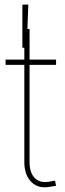

<svg xmlns="http://www.w3.org/2000/svg" viewBox="-20 -796 279 821"><path d="M219.7 -541V-518.6H3.9V-541ZM84 -672.4H106.4V-103Q106.4 -55.7 130.1 -33.4Q153.8 -11.2 195.3 -20Q200.2 -21 205.3 -22Q210.4 -22.9 215.3 -23.4L219.7 -1.5Q214.8 -1 209.2 0Q203.6 1 198.2 2Q145 13.2 114.5 -17.3Q84 -47.9 84 -103ZM75.7 -591.8V-776.4H101.1L94.2 -591.8Z"/></svg>

Font: Inter 17pt Thin
Style: Regular
Weight: 250
Version: Version 4.001;git-66647c0bb